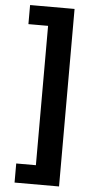

<svg xmlns="http://www.w3.org/2000/svg" viewBox="-61 -766 496 1002"><g transform="rotate(5 186.5 -265.0)"><path d="M158 100V-630H55V-730H288V200H55V100Z"/></g></svg>

Font: Quantico
Style: Bold
Weight: 700
Designer: Matt Desmond
Foundry: MADtype
Version: Version 2.002